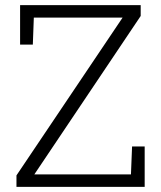

<svg xmlns="http://www.w3.org/2000/svg" viewBox="-20 -731 630 751"><path d="M492.2 -48.8 496.6 -158.2H545.9V0H44.4V-44.9L459.5 -662.1H112.3L108.4 -556.6H58.6V-710.9H530.3V-668.5L114.3 -48.8Z"/></svg>

Font: Suwannaphum Light
Style: Regular
Weight: 300
Designer: Danh Hong
Version: Version 8.002; ttfautohint (v1.8.3)